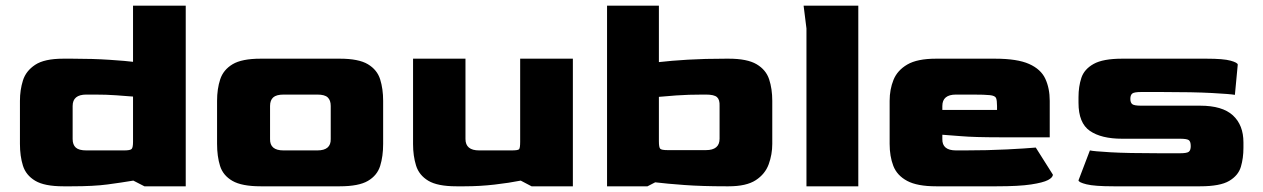

<svg xmlns="http://www.w3.org/2000/svg" viewBox="-20 -654 4435 674"><path d="M202 0Q136 0 103.5 -19.5Q71 -39 60.5 -72.5Q50 -106 50 -149V-300Q50 -338 60.5 -371.5Q71 -405 103.5 -426.5Q136 -448 202 -448H233Q306 -448 365.5 -444Q425 -440 447 -437V-634H632V0H487L448 -20Q406 -13 357.5 -6.5Q309 0 232 0ZM283 -126H416Q437 -126 442 -131Q447 -136 447 -156V-315Q422 -317 388 -319.5Q354 -322 313 -322H283Q235 -322 235 -282V-166Q235 -146 246 -136Q257 -126 283 -126Z M895 0Q829 0 796 -19Q763 -38 752.5 -71.5Q742 -105 742 -149V-300Q742 -342 753 -375.5Q764 -409 796.5 -428.5Q829 -448 895 -448H1173Q1239 -448 1271.5 -428.5Q1304 -409 1314.5 -375.5Q1325 -342 1325 -300V-149Q1325 -105 1314.5 -71.5Q1304 -38 1271.5 -19Q1239 0 1173 0ZM975 -126H1094Q1142 -126 1141 -166V-282Q1141 -302 1130.5 -312Q1120 -322 1094 -322H976Q950 -322 939 -312Q928 -302 928 -282V-166Q927 -126 975 -126Z M1582 0Q1516 0 1483.5 -19.5Q1451 -39 1440.5 -73Q1430 -107 1430 -148V-448H1614V-166Q1614 -126 1662 -126H1776Q1798 -126 1802 -130Q1806 -134 1806 -156V-448H1991V0H1846L1808 -20Q1768 -12 1716 -6Q1664 0 1611 0Z M2111 0V-634H2293V-436Q2336 -441 2394.5 -444.5Q2453 -448 2528 -448H2538Q2603 -448 2636 -428.5Q2669 -409 2680 -375.5Q2691 -342 2691 -300V-149Q2691 -112 2678.5 -77.5Q2666 -43 2633 -21.5Q2600 0 2538 0H2528Q2445 0 2383 -4.5Q2321 -9 2280 -14L2253 0ZM2324 -127H2458Q2506 -127 2506 -167V-282Q2507 -304 2497 -313Q2487 -322 2458 -322H2448Q2396 -322 2354 -319Q2312 -316 2293 -314V-158Q2293 -137 2297.5 -132Q2302 -127 2324 -127Z M2811 0V-554L2801 -634H2993V0Z M3266 0Q3200 0 3164.5 -19Q3129 -38 3116 -71.5Q3103 -105 3103 -149V-300Q3103 -340 3116.5 -373.5Q3130 -407 3165 -427.5Q3200 -448 3266 -448H3473Q3551 -448 3592.5 -429.5Q3634 -411 3649.5 -377.5Q3665 -344 3665 -300V-172H3490Q3400 -172 3353.5 -176Q3307 -180 3288 -181V-166Q3287 -126 3336 -126H3367Q3447 -126 3515 -129.5Q3583 -133 3616 -136L3676 -41Q3676 -31 3659 -22Q3642 -13 3599.5 -6.5Q3557 0 3479 0ZM3288 -268H3480V-282Q3480 -302 3476.5 -310Q3473 -318 3455 -320Q3437 -322 3394 -322H3336Q3288 -322 3288 -282Z M3889 0Q3822 0 3794 -7Q3766 -14 3766 -21L3806 -126Q3818 -123 3877.5 -119.5Q3937 -116 4051 -116H4122Q4147 -116 4153.5 -121.5Q4160 -127 4160 -141Q4160 -158 4152.5 -162.5Q4145 -167 4122 -167H3919Q3846 -167 3806 -194.5Q3766 -222 3766 -293V-313Q3766 -350 3776 -380.5Q3786 -411 3819 -429.5Q3852 -448 3919 -448H4215Q4275 -448 4300 -441Q4325 -434 4325 -427L4315 -321Q4299 -324 4234.5 -327.5Q4170 -331 4057 -331H3986Q3961 -331 3954.5 -325.5Q3948 -320 3948 -307Q3948 -294 3954.5 -288.5Q3961 -283 3986 -283H4193Q4271 -283 4308 -249Q4345 -215 4345 -154V-135Q4345 -99 4336 -68.5Q4327 -38 4295 -19Q4263 0 4193 0Z"/></svg>

Font: Goldman
Style: Bold
Weight: 700
Designer: Jaikishan Patel
Version: Version 1.000; ttfautohint (v1.8.3)